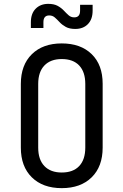

<svg xmlns="http://www.w3.org/2000/svg" viewBox="-20 -965 640 995"><path d="M300 10Q202 10 145 -46Q88 -102 88 -200V-530Q88 -628 145 -684Q202 -740 300 -740Q398 -740 455 -684.5Q512 -629 512 -531V-200Q512 -102 455 -46Q398 10 300 10ZM300 -71Q359 -71 390.5 -104.5Q422 -138 422 -200V-530Q422 -592 390.5 -625.5Q359 -659 300 -659Q242 -659 210 -625.5Q178 -592 178 -530V-200Q178 -138 210 -104.5Q242 -71 300 -71ZM370 -815Q340 -815 321 -825.5Q302 -836 289 -850Q276 -864 264 -874.5Q252 -885 235 -885Q205 -885 205 -850V-820H140V-850Q140 -895 165 -920Q190 -945 230 -945Q260 -945 279 -934.5Q298 -924 311 -910Q324 -896 336 -885.5Q348 -875 365 -875Q395 -875 395 -910V-940H460V-910Q460 -865 435.5 -840Q411 -815 370 -815Z"/></svg>

Font: JetBrainsMono NF
Style: Regular
Weight: 400
Designer: Philipp Nurullin, Konstantin Bulenkov
Foundry: JetBrains
Version: Version 2.251; ttfautohint (v1.8.3);Nerd Fonts 2.2.2